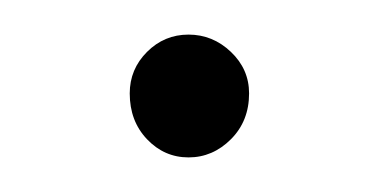

<svg xmlns="http://www.w3.org/2000/svg" viewBox="-20 -327 219 111"><path d="M124 -273Q124 -257 113.5 -246.5Q103 -236 89 -236Q75 -236 65 -246.5Q55 -257 55 -273Q55 -287 65 -297Q75 -307 89 -307Q103 -307 113.5 -297Q124 -287 124 -273Z"/></svg>

Font: Montserrat Ultra Light
Style: Regular
Weight: 200
Designer: Julieta Ulanovsky
Foundry: Julieta Ulanovsky
Version: Version 3.100;PS 003.100;hotconv 1.0.88;makeotf.lib2.5.64775